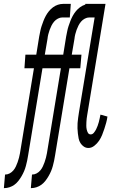

<svg xmlns="http://www.w3.org/2000/svg" viewBox="-76 -755 596 990"><path d="M-56 215 -50 145H-49Q-37 145 -26 139Q-15 133 -7 123.5Q1 114 6 103Q11 92 15 81Q19 70 22 58Q25 46 27 35L99 -403H50L55 -473H111L126 -566Q129 -580 131.5 -593.5Q134 -607 138.5 -620.5Q143 -634 148 -647Q153 -660 160 -673Q167 -686 176.5 -697.5Q186 -709 197.5 -717.5Q209 -726 222.5 -730.5Q236 -735 250 -735H289L284 -665H245Q234 -665 222.5 -659Q211 -653 203 -643.5Q195 -634 189.5 -623Q184 -612 180 -601Q176 -590 173 -578Q170 -566 169 -555L155 -473H242L237 -403H143L69 46Q67 60 64 73.5Q61 87 57.5 100.5Q54 114 48.5 127Q43 140 35.5 153Q28 166 19 177.5Q10 189 -1.5 197.5Q-13 206 -27 210.5Q-41 215 -54 215ZM83 215 89 145H90Q102 145 113 139Q124 133 132 123.5Q140 114 145 103Q150 92 154 81Q158 70 161 58Q164 46 166 35L238 -403H189L194 -473H250L265 -566Q268 -580 270.5 -593.5Q273 -607 277.5 -620.5Q282 -634 287 -647Q292 -660 299 -673Q306 -686 315.5 -697.5Q325 -709 336.5 -717.5Q348 -726 361.5 -730.5Q375 -735 389 -735H428L423 -665H384Q373 -665 361.5 -659Q350 -653 342 -643.5Q334 -634 328.5 -623Q323 -612 319 -601Q315 -590 312 -578Q309 -566 308 -555L294 -473H344L338 -403H282L208 46Q206 60 203 73.5Q200 87 196.5 100.5Q193 114 187.5 127Q182 140 174.5 153Q167 166 158 177.5Q149 189 137.5 197.5Q126 206 112 210.5Q98 215 85 215ZM380 8Q367 8 356.5 1Q346 -6 339 -17Q332 -28 329.5 -41Q327 -54 325.5 -67Q324 -80 323.5 -93.5Q323 -107 324 -120.5Q325 -134 327 -148Q329 -162 331 -175L412 -665H359L364 -735H468L374 -164Q372 -154 371 -144.5Q370 -135 369.5 -125.5Q369 -116 369 -106.5Q369 -97 371 -87.5Q373 -78 377.5 -70Q382 -62 392 -62Q401 -62 408 -70.5Q415 -79 419.5 -88Q424 -97 427.5 -106.5Q431 -116 433.5 -125.5Q436 -135 438 -144.5Q440 -154 442 -164L478 -154Q476 -138 471.5 -122Q467 -106 462 -90.5Q457 -75 450.5 -59Q444 -43 434.5 -29Q425 -15 410.5 -3.5Q396 8 380 8Z"/></svg>

Font: Iosevka Term Curly
Style: Italic
Weight: 400
Italic angle: -9°
Designer: Belleve Invis
Foundry: Belleve Invis
Version: Version 32.3.0